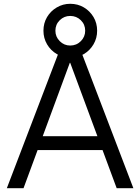

<svg xmlns="http://www.w3.org/2000/svg" viewBox="-20 -992 739 1012"><path d="M16 0 295 -730H404L683 0H595L350 -661H348L104 0ZM145 -201V-274H555V-201ZM350 -688Q312 -688 279.5 -707Q247 -726 228 -758.5Q209 -791 209 -830Q209 -870 228 -902Q247 -934 279.5 -953Q312 -972 350 -972Q390 -972 422 -953Q454 -934 473 -902Q492 -870 492 -830Q492 -791 473 -758.5Q454 -726 422 -707Q390 -688 350 -688ZM350 -752Q383 -752 406 -775Q429 -798 429 -830Q429 -863 406 -885.5Q383 -908 350 -908Q318 -908 295 -885.5Q272 -863 272 -830Q272 -798 295 -775Q318 -752 350 -752Z"/></svg>

Font: M PLUS 1 Thin
Style: Regular
Weight: 400
Version: Version 1.001